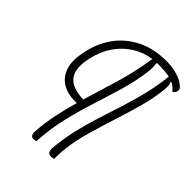

<svg xmlns="http://www.w3.org/2000/svg" viewBox="-243 -835 1119 1119"><g transform="rotate(45 316.5 -275.0)"><path d="M438 -663Q435 -663 432 -663L430 -656Q435 -630 430 -588Q419 -502 393 -413.5Q367 -325 337.5 -233.5Q308 -142 285 -44.5Q262 53 257 157Q250 160 235 160Q208 160 211 120Q216 44 231 -26.5Q246 -97 266 -167Q263 -167 259 -167Q255 -167 252 -167H246Q191 -167 148.5 -192Q106 -217 87.5 -268Q69 -319 85 -398L87 -408Q105 -496 154 -564Q203 -632 281 -671Q359 -710 462 -710H468Q514 -710 557 -696.5Q600 -683 625 -658Q638 -645 631 -627Q629 -621 625.5 -617Q622 -613 617 -609H611Q594 -632 568 -644L567 -638Q576 -620 570 -570Q562 -501 539.5 -420Q517 -339 490 -255Q463 -171 440.5 -92Q418 -13 409 53Q402 108 403 157Q398 158 391.5 159Q385 160 380 160Q347 160 351 115Q359 28 377.5 -49.5Q396 -127 419.5 -199Q443 -271 466 -343.5Q489 -416 508 -492.5Q527 -569 536 -655Q500 -663 438 -663ZM133 -392Q114 -305 147.5 -258.5Q181 -212 278 -208Q309 -311 342.5 -420.5Q376 -530 396 -660Q332 -651 278.5 -617Q225 -583 188 -529Q151 -475 136 -406Z"/></g></svg>

Font: Recursive Mn Csl St Lt
Style: Italic
Weight: 300
Italic angle: -15°
Monospace: yes
Version: Version 1.079;hotconv 1.0.112;makeotfexe 2.5.65598; ttfautoh